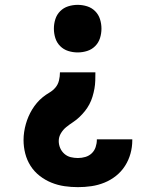

<svg xmlns="http://www.w3.org/2000/svg" viewBox="-20 -558 640 791"><path d="M301 213Q273 213 245.5 209Q218 205 192 194.5Q166 184 143.5 166.5Q121 149 106 125.5Q91 102 84 74.5Q77 47 77 19Q77 2 79.5 -14.5Q82 -31 86.5 -47Q91 -63 97.5 -78Q104 -93 112.5 -107Q121 -121 132 -134Q143 -147 156 -157.5Q169 -168 183.5 -176.5Q198 -185 208.5 -197.5Q219 -210 223 -226.5Q227 -243 227 -260H373Q373 -243 372.5 -226Q372 -209 369 -192.5Q366 -176 361 -159.5Q356 -143 348 -128Q340 -113 329.5 -100Q319 -87 307 -75.5Q295 -64 280.5 -54.5Q266 -45 253 -34.5Q240 -24 231 -9Q222 6 222 23Q222 38 228 52Q234 66 245.5 76Q257 86 271.5 89.5Q286 93 301 93Q317 93 332 88.5Q347 84 358 73.5Q369 63 374 48Q379 33 379 18Q379 17 379 17Q379 17 379 16H525Q525 17 525 18Q525 19 525 20Q525 48 517.5 75Q510 102 495 125.5Q480 149 458 166.5Q436 184 410 194.5Q384 205 356.5 209Q329 213 301 213ZM300 -342Q280 -342 261 -348Q242 -354 228 -368Q214 -382 208 -401Q202 -420 202 -440Q202 -460 208 -479Q214 -498 228 -512Q242 -526 261 -532Q280 -538 300 -538Q320 -538 339 -532Q358 -526 372 -512Q386 -498 392 -479Q398 -460 398 -440Q398 -420 392 -401Q386 -382 372 -368Q358 -354 339 -348Q320 -342 300 -342Z"/></svg>

Font: Iosevka Curly Heavy Extended
Style: Regular
Weight: 900
Width: 7
Monospace: yes
Designer: Belleve Invis
Foundry: Belleve Invis
Version: Version 11.1.0; ttfautohint (v1.8.3)